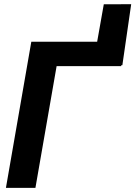

<svg xmlns="http://www.w3.org/2000/svg" viewBox="-20 -914 658 934"><path d="M618.2 -893.6 484.9 -893.1 452.6 -710.9H132.3L8.8 0H152.3L255.4 -592.3H569.3L569.8 -596.7H575.2Z"/></svg>

Font: Roboto
Style: Bold Italic
Weight: 700
Italic angle: -12°
Designer: Google
Version: Version 2.137; 2017